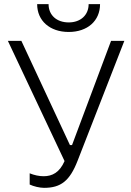

<svg xmlns="http://www.w3.org/2000/svg" viewBox="-20 -897 632 925"><path d="M159 -877C159 -797 220 -743 311 -743C402 -743 462 -797 462 -877H407C407 -825 369 -789 311 -789C253 -789 214 -824 214 -877ZM192 8C273 8 316 -25 354 -123L579 -700H515L327 -198H317L83 -700H18L291 -121C267 -66 232 -48 190 -48C169 -48 145 -53 123 -62V-8C142 1 171 8 192 8Z"/></svg>

Font: Fixel Display Light
Style: Regular
Weight: 300
Designer: AlfaBravo + MacPaw
Foundry: Kyrylo Tkachov, Marchela Mozhyna, Serhii Makarenko, Maria Weinstein, Zakhar Kryvoshyya
Version: Version 1.211